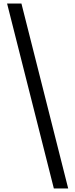

<svg xmlns="http://www.w3.org/2000/svg" viewBox="-20 -820 425 1084"><path d="M284 244 20 -800H101L365 244Z"/></svg>

Font: Noto Sans Malayalam Condensed
Style: Regular
Weight: 400
Width: 3
Designer: Jelle Bosma - Monotype Design Team
Foundry: Monotype Imaging Inc.
Version: Version 2.104; ttfautohint (v1.8.4.7-5d5b)